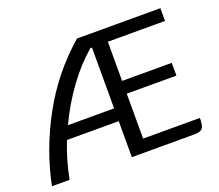

<svg xmlns="http://www.w3.org/2000/svg" viewBox="-117 -866 1177 1032"><g transform="rotate(-20 471.5 -350.0)"><path d="M563 -627V-403H847V-330H563V-73H888Q888 -31 877 -15.5Q866 0 830 0H472V-206H176Q136 -106 116 0H15Q54 -194 154 -378Q254 -562 413 -700H890V-627ZM472 -279V-627H463Q387 -562 322 -472.5Q257 -383 208 -279Z"/></g></svg>

Font: Krub Medium
Style: Regular
Weight: 500
Designer: Ekaluck Peanpanawate
Foundry: Cadson Demak Co.,Ltd.
Version: Version 1.000; ttfautohint (v1.6)